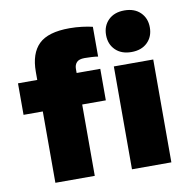

<svg xmlns="http://www.w3.org/2000/svg" viewBox="-80 -787 839 864"><g transform="rotate(-10 340.0 -355.0)"><path d="M104 0V-326H16V-470H104V-507Q104 -591 146.5 -632.5Q189 -674 287 -674Q316 -674 344 -670.5Q372 -667 392 -662V-526Q380 -528 362 -529Q344 -530 331 -530Q305 -530 294.5 -518.5Q284 -507 284 -489V-470H392V-326H284V0ZM454 0V-470H634V0ZM544 -520Q498 -520 471 -546.5Q444 -573 444 -615Q444 -657 471 -683.5Q498 -710 544 -710Q590 -710 617 -683.5Q644 -657 644 -615Q644 -573 617 -546.5Q590 -520 544 -520Z"/></g></svg>

Font: Gantari Black
Style: Regular
Weight: 900
Version: Version 1.000